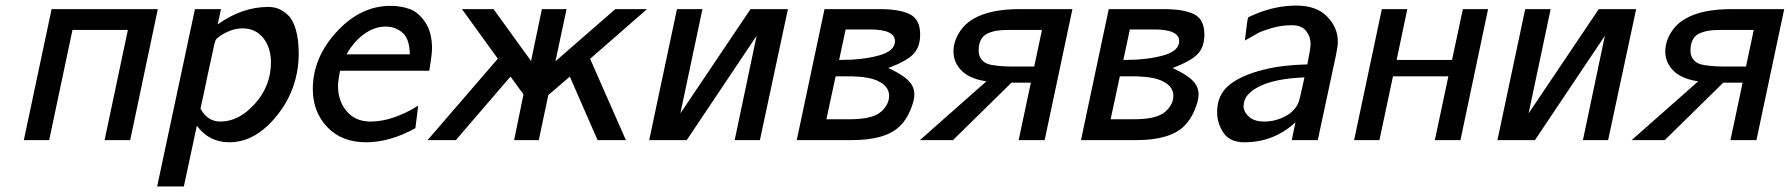

<svg xmlns="http://www.w3.org/2000/svg" viewBox="-20 -505 6451 692"><path d="M65.9 0 166 -472.2H548.8L449.2 0H356.9L440.9 -397H241.2L157.2 0Z M546.4 167 682.6 -472.2H776.4L764.6 -417Q852.5 -480 946.8 -480H947.8Q966.8 -480 983.6 -473.4Q1000.5 -466.8 1018.1 -450.4Q1035.6 -434.1 1046.1 -398.4Q1056.6 -362.8 1056.6 -313Q1056.6 -187 979 -89.6Q901.4 7.8 806.6 7.8Q733.4 7.8 689.5 -51.8L642.6 167ZM702.6 -113.8Q727.5 -66.9 774.4 -66.9Q841.3 -66.9 898.9 -131.3Q956.5 -195.8 956.5 -279.8Q956.5 -334 928.5 -368.4Q900.4 -402.8 854.5 -402.8Q826.7 -402.8 800 -390.4Q773.4 -377.9 760.7 -365.2Q755.9 -360.4 753.2 -348.6Q750.5 -336.9 728.5 -234.9Q713.9 -163.6 702.6 -113.8Z M1107.4 -184.1Q1107.4 -296.9 1193.4 -390.4Q1279.3 -483.9 1387.2 -483.9Q1425.3 -483.9 1456.8 -472.4Q1488.3 -460.9 1512.7 -424.6Q1537.1 -388.2 1537.1 -330.1Q1537.1 -310.1 1527.3 -250H1206.1Q1205.1 -249 1203.6 -240Q1202.1 -231 1200.2 -218Q1198.2 -205.1 1198.2 -195.8Q1198.2 -140.6 1229.7 -103.8Q1261.2 -66.9 1315.4 -66.9Q1394.5 -66.9 1487.3 -124L1477.1 -43Q1385.3 7.8 1299.3 7.8Q1211.4 7.8 1159.4 -47.1Q1107.4 -102.1 1107.4 -184.1ZM1229 -309.1H1457Q1456.1 -366.2 1430.2 -387.7Q1404.3 -409.2 1370.1 -409.2Q1329.1 -409.2 1291.5 -381.6Q1253.9 -354 1229 -309.1Z M1521 0 1773.9 -293V-293.9L1645 -472.2H1758.8L1894 -285.2L1933.1 -472.2H2022L1981.9 -284.2L2197.8 -472.2H2312L2106.9 -293L2235.8 0H2133.8L2033.7 -229L1956.1 -162.1L1921.9 0H1833L1866.7 -165L1819.8 -229L1623 0Z M2319.8 0 2419.9 -472.2H2511.7L2432.1 -96.2L2685.1 -472.2H2819.8L2718.8 0H2627.9L2707 -376L2455.1 0Z M2851.6 0 2951.7 -472.2H3149.4Q3222.7 -472.2 3259.5 -453.6Q3296.4 -435.1 3296.4 -380.9Q3296.4 -335 3271.5 -309.6Q3246.6 -284.2 3181.6 -259.8Q3244.6 -231 3263.7 -203.1Q3275.9 -185.1 3275.4 -164.1Q3275.4 -141.1 3260.5 -106.4Q3245.6 -71.8 3222.7 -49.8Q3170.9 0 3050.8 0ZM2958.5 -75.2H3042.5Q3113.3 -75.2 3145.5 -95.2Q3161.6 -105 3173.1 -122.6Q3184.6 -140.1 3184.6 -159.2Q3184.6 -193.4 3146.5 -211.9Q3117.7 -228 3047.9 -230H2991.7ZM3004.4 -289.1H3016.6Q3088.4 -289.1 3147 -304.9Q3205.6 -320.8 3205.6 -356.9Q3205.6 -398.9 3114.7 -398.9H3027.8Z M3295.4 0 3535.2 -211.9Q3475.1 -220.7 3445.8 -250.2Q3416.5 -279.8 3416.5 -319.8Q3416.5 -353 3435.8 -385.5Q3455.1 -418 3488.3 -437Q3547.4 -472.2 3656.2 -472.2H3845.2L3745.1 0H3651.4L3695.3 -207H3625.5L3414.6 0ZM3507.3 -323.2Q3507.3 -307.1 3513.9 -296.1Q3520.5 -285.2 3530.5 -279.1Q3540.5 -272.9 3559.8 -270Q3579.1 -267.1 3597.7 -266.1Q3616.2 -265.1 3648.4 -265.1H3707.5L3735.4 -397H3614.3Q3590.3 -397 3573.7 -394.5Q3557.1 -392.1 3540.8 -385Q3524.4 -377.9 3515.9 -362.5Q3507.3 -347.2 3507.3 -323.2Z M3876 0 3976.1 -472.2H4173.8Q4247.1 -472.2 4283.9 -453.6Q4320.8 -435.1 4320.8 -380.9Q4320.8 -335 4295.9 -309.6Q4271 -284.2 4206.1 -259.8Q4269 -231 4288.1 -203.1Q4300.3 -185.1 4299.8 -164.1Q4299.8 -141.1 4284.9 -106.4Q4270 -71.8 4247.1 -49.8Q4195.3 0 4075.2 0ZM3982.9 -75.2H4066.9Q4137.7 -75.2 4169.9 -95.2Q4186 -105 4197.5 -122.6Q4209 -140.1 4209 -159.2Q4209 -193.4 4170.9 -211.9Q4142.1 -228 4072.3 -230H4016.1ZM4028.8 -289.1H4041Q4112.8 -289.1 4171.4 -304.9Q4230 -320.8 4230 -356.9Q4230 -398.9 4139.2 -398.9H4052.2Z M4366.7 -101.1Q4366.7 -163.1 4410.2 -198.5Q4453.6 -233.9 4534.7 -253.9Q4602.5 -271 4691.9 -272.9Q4704.1 -334 4703.6 -347.2Q4703.6 -373 4687.3 -393.6Q4670.9 -414.1 4636.7 -414.1Q4598.6 -414.1 4564.2 -404.1Q4529.8 -394 4514.6 -386Q4499.5 -377.9 4466.8 -358.9Q4475.6 -437 4478.5 -441.9Q4480.5 -443.8 4487.8 -446.8Q4568.8 -484.9 4652.8 -484.9Q4724.6 -484.9 4763.2 -445.3Q4801.8 -405.8 4801.8 -355Q4801.8 -339.8 4795.9 -310.1L4729.5 0H4635.7L4648.9 -64Q4570.8 7.8 4464.8 7.8Q4413.1 7.8 4389.9 -26.1Q4366.7 -60.1 4366.7 -101.1ZM4461.9 -120.1Q4463.9 -99.1 4482.9 -83Q4502 -66.9 4536.6 -66.9Q4576.7 -66.9 4613.3 -86.4Q4649.9 -106 4661.6 -140.1Q4664.6 -147.9 4681.6 -226.1Q4580.6 -222.2 4524.2 -196Q4467.8 -169.9 4462.9 -131.8Z M4860.4 0 4960.4 -472.2H5052.2L5013.7 -289.1H5213.4L5252.4 -472.2H5343.3L5243.7 0H5151.4L5200.2 -230H5000.5L4951.7 0Z M5377 0 5477.1 -472.2H5568.8L5489.3 -96.2L5742.2 -472.2H5877L5775.9 0H5685.1L5764.2 -376L5512.2 0Z M5860.8 0 6100.6 -211.9Q6040.5 -220.7 6011.2 -250.2Q5981.9 -279.8 5981.9 -319.8Q5981.9 -353 6001.2 -385.5Q6020.5 -418 6053.7 -437Q6112.8 -472.2 6221.7 -472.2H6410.6L6310.5 0H6216.8L6260.7 -207H6190.9L5980 0ZM6072.8 -323.2Q6072.8 -307.1 6079.3 -296.1Q6085.9 -285.2 6095.9 -279.1Q6106 -272.9 6125.2 -270Q6144.5 -267.1 6163.1 -266.1Q6181.6 -265.1 6213.9 -265.1H6272.9L6300.8 -397H6179.7Q6155.8 -397 6139.2 -394.5Q6122.6 -392.1 6106.2 -385Q6089.8 -377.9 6081.3 -362.5Q6072.8 -347.2 6072.8 -323.2Z"/></svg>

Font: CMU Bright
Style: SemiBoldOblique
Weight: 600
Italic angle: -12°
Version: Version 0.7.0